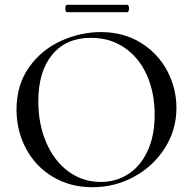

<svg xmlns="http://www.w3.org/2000/svg" viewBox="-20 -770 806 802"><path d="M49 -312Q49 -415 101 -488.5Q153 -562 234.5 -599Q316 -636 401 -636Q496 -636 568 -591.5Q640 -547 678.5 -474Q717 -401 717 -319Q717 -228 669 -152Q621 -76 540.5 -32Q460 12 366 12Q273 12 200.5 -31.5Q128 -75 88.5 -149.5Q49 -224 49 -312ZM626 -291Q626 -383 593.5 -456Q561 -529 500.5 -570.5Q440 -612 360 -612Q256 -612 198 -541.5Q140 -471 140 -347Q140 -252 173 -175Q206 -98 265.5 -54Q325 -10 401 -10Q465 -10 516 -43Q567 -76 596.5 -139.5Q626 -203 626 -291ZM253 -735Q253 -750 260 -750H511Q515 -750 517 -745.5Q519 -741 519 -735Q519 -729 517 -724Q515 -719 511 -719H260Q253 -719 253 -735Z"/></svg>

Font: Cormorant SC Medium
Style: Regular
Weight: 500
Designer: Christian Thalmann (Catharsis Fonts)
Version: Version 3.000